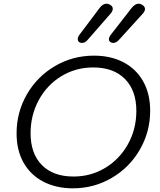

<svg xmlns="http://www.w3.org/2000/svg" viewBox="-20 -1012 868 1042"><path d="M70 -288Q70 -403 126 -500Q182 -597 278.5 -653.5Q375 -710 490 -710Q582 -710 651 -673.5Q720 -637 757.5 -569.5Q795 -502 795 -411Q795 -297 739 -200Q683 -103 586.5 -46.5Q490 10 376 10Q284 10 214.5 -26.5Q145 -63 107.5 -130Q70 -197 70 -288ZM720 -410Q720 -521 658 -583.5Q596 -646 486 -646Q391 -646 313 -598.5Q235 -551 190.5 -469Q146 -387 146 -289Q146 -178 207.5 -116Q269 -54 379 -54Q474 -54 552 -101.5Q630 -149 675 -230.5Q720 -312 720 -410ZM571 -799Q571 -810 581 -823L693 -967Q713 -992 732 -992Q741 -992 750 -987Q767 -977 767 -963Q767 -952 755 -938L626 -796Q611 -779 594 -779Q588 -779 582 -782Q571 -788 571 -799ZM402 -800Q402 -811 411 -823L520 -968Q538 -992 558 -992Q566 -992 576 -987Q592 -979 592 -964Q592 -952 581 -939L456 -796Q442 -779 425 -779Q418 -779 412 -782Q402 -788 402 -800Z"/></svg>

Font: Kodchasan
Style: Italic
Weight: 400
Italic angle: -10°
Version: Version 1.000; ttfautohint (v1.6)